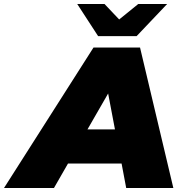

<svg xmlns="http://www.w3.org/2000/svg" viewBox="-94 -937 920 957"><path d="M-74 0 372 -700H604L770 0H535L512 -122H245L175 0ZM342 -292H479L445 -471ZM395 -757 291 -917H427L500 -840L595 -917H739L587 -757Z"/></svg>

Font: Montserrat Black
Style: Italic
Weight: 900
Italic angle: -11.3°
Designer: Julieta Ulanovsky
Foundry: Julieta Ulanovsky
Version: Version 9.000; ttfautohint (v1.8.4.7-5d5b)